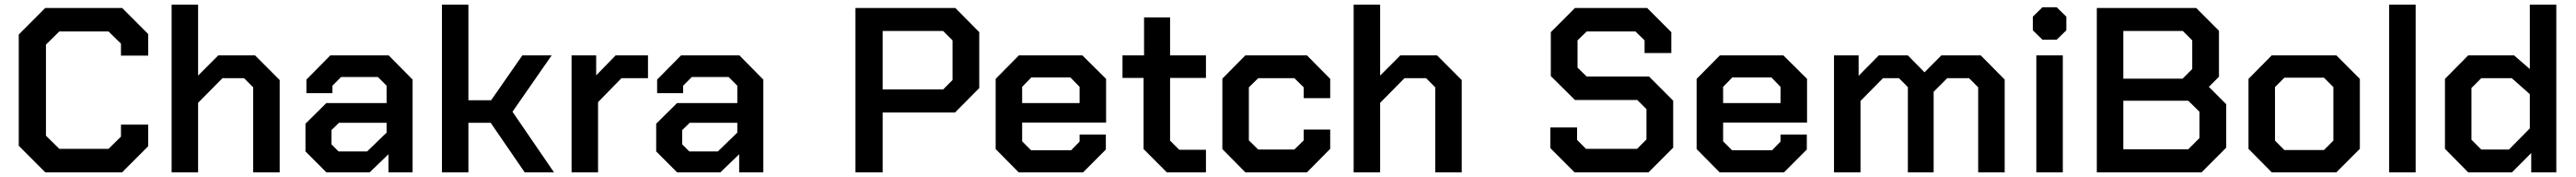

<svg xmlns="http://www.w3.org/2000/svg" viewBox="-20 -734 10989 754"><path d="M60 -113V-587L173 -700H501L612 -589V-497H496V-548L443 -600H233L176 -544V-156L233 -100H443L496 -152V-203H612V-111L501 0H173Z M712 -714H825V-412L911 -498H1068L1173 -393V0H1060V-362L1021 -401H929L825 -296V0H712Z M1283 -89V-207L1372 -295H1629V-369L1592 -406H1435L1398 -369V-337H1287V-395L1389 -498H1638L1740 -395V0H1637V-77L1557 0H1372ZM1546 -89 1629 -169V-211H1426L1394 -180V-119L1424 -89Z M1865 -714H1978V-307H2075L2208 -498H2333L2166 -258L2343 0H2218L2073 -211H1978V0H1865Z M2418 -498H2523V-413L2606 -498H2744V-401H2631L2531 -299V0H2418Z M2779 -89V-207L2868 -295H3125V-369L3088 -406H2931L2894 -369V-337H2783V-395L2885 -498H3134L3236 -395V0H3133V-77L3053 0H2868ZM3042 -89 3125 -169V-211H2922L2890 -180V-119L2920 -89Z M3629 -700H4055L4157 -597V-359L4054 -255H3745V0H3629ZM4003 -353 4043 -393V-562L4003 -602H3745V-353Z M4227 -99V-398L4326 -498H4597L4698 -398V-212H4340V-132L4378 -94H4549L4585 -131V-161H4697V-97L4600 0H4325ZM4585 -295V-364L4546 -404H4379L4340 -364V-295Z M4858 -99V-402H4768V-498H4860V-660H4971V-498H5124V-402H4971V-135L5010 -96H5124V0H4957Z M5194 -99V-399L5292 -498H5555L5654 -398V-316H5541V-362L5501 -401H5347L5307 -362V-136L5347 -97H5501L5541 -136V-182H5654V-100L5555 0H5292Z M5754 -714H5867V-412L5953 -498H6110L6215 -393V0H6102V-362L6063 -401H5971L5867 -296V0H5754Z M6593 -103V-191H6707V-138L6745 -100H6963L7003 -140V-269L6964 -308H6698L6595 -410V-597L6698 -700H7006L7109 -597V-508H6995V-562L6956 -600H6748L6709 -562V-446L6748 -408H7014L7117 -305V-105L7012 0H6696Z M7217 -99V-398L7316 -498H7587L7688 -398V-212H7330V-132L7368 -94H7539L7575 -131V-161H7687V-97L7590 0H7315ZM7575 -295V-364L7536 -404H7369L7330 -364V-295Z M7803 -498H7908V-411L7994 -498H8118L8189 -426L8261 -498H8429L8531 -395V0H8418V-362L8379 -401H8286L8228 -343V0H8118V-363L8080 -401H8012L7916 -304V0H7803Z M8651 -605V-663L8692 -703H8753L8794 -663V-605L8753 -565H8692ZM8666 -498H8779V0H8666Z M8924 -700H9348L9445 -603V-407L9402 -364L9476 -290V-105L9371 0H8924ZM9290 -399 9331 -440V-562L9291 -602H9037V-399ZM9314 -98 9362 -146V-258L9314 -305H9037V-98Z M9571 -100V-398L9670 -498H9946L10046 -398V-100L9946 0H9670ZM9893 -95 9933 -135V-363L9893 -403H9724L9684 -363V-135L9724 -95Z M10171 -714H10284V0H10171Z M10409 -100V-398L10508 -498H10704L10771 -440V-714H10884V0H10777V-82L10695 0H10508ZM10682 -97 10771 -187V-333L10694 -401H10564L10522 -359V-139L10564 -97Z"/></svg>

Font: Chakra Petch SemiBold
Style: Regular
Weight: 600
Designer: Katatrad Aksorn Co.,Ltd.
Foundry: Cadson Demak Co.,Ltd.
Version: Version 1.000; ttfautohint (v1.6)